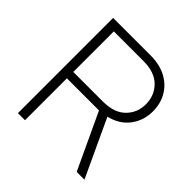

<svg xmlns="http://www.w3.org/2000/svg" viewBox="-183 -849 998 998"><g transform="rotate(45 316.0 -350.0)"><path d="M92 0V-700H365Q435 -700 483 -674Q531 -648 556.5 -603.5Q582 -559 582 -503Q582 -435 543.5 -384Q505 -333 434 -316L581 0H524L380 -308H144V0ZM144 -355H362Q444 -355 487 -397.5Q530 -440 530 -503Q530 -567 487 -610Q444 -653 362 -653H144Z"/></g></svg>

Font: Red Hat Text VF
Style: Regular
Weight: 300
Designer: Pentagram, MCKL
Foundry: Pentagram, MCKL
Version: Version 1.023